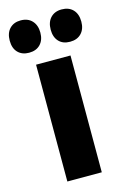

<svg xmlns="http://www.w3.org/2000/svg" viewBox="-155 -822 575 878"><g transform="rotate(-15 132.5 -383.5)"><path d="M51 0V-553H214V0ZM35 -767Q69 -767 88.5 -746Q108 -725 108 -690Q108 -655 88.5 -634.5Q69 -614 35 -614Q2 -614 -17.5 -634Q-37 -654 -37 -690Q-37 -726 -17.5 -746.5Q2 -767 35 -767ZM229 -767Q263 -767 282.5 -746.5Q302 -726 302 -690Q302 -655 282.5 -634.5Q263 -614 229 -614Q195 -614 176 -634.5Q157 -655 157 -690Q157 -726 176.5 -746.5Q196 -767 229 -767Z"/></g></svg>

Font: Noto Sans UI CondBlack
Style: Regular
Weight: 900
Width: 3
Designer: Monotype Design Team
Foundry: Monotype Imaging Inc.
Version: Version 1.001